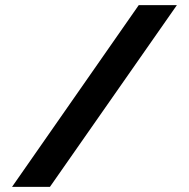

<svg xmlns="http://www.w3.org/2000/svg" viewBox="-20 -730 738 750"><path d="M671 -710 175 0H27L522 -710Z"/></svg>

Font: Raleway
Style: Bold
Weight: 700
Designer: Matt McInerney, Pablo Impallari, Rodrigo Fuenzalida
Foundry: Matt McInerney, Pablo Impallari, Rodrigo Fuenzalida
Version: Version 4.026